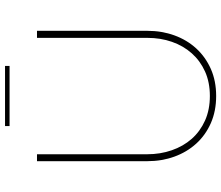

<svg xmlns="http://www.w3.org/2000/svg" viewBox="-78 -792 879 763"><g transform="rotate(-90 361.5 -410.5)"><path d="M361.5 -16Q416 -16 458.8 -35.2Q501.5 -54.5 531.2 -88Q561 -121.5 576.8 -166.8Q592.5 -212 592.5 -264V-703H620.5V-264Q620.5 -207 602.5 -157.2Q584.5 -107.5 550.8 -70.5Q517 -33.5 469.2 -12.2Q421.5 9 361.5 9Q301.5 9 253.5 -12.2Q205.5 -33.5 172 -70.5Q138.5 -107.5 120.5 -157.2Q102.5 -207 102.5 -264V-703H130V-265Q130 -213 145.8 -167.5Q161.5 -122 191.2 -88.2Q221 -54.5 264 -35.2Q307 -16 361.5 -16ZM242 -830H481V-812H242Z"/></g></svg>

Font: Lato 2
Style: Regular
Weight: 200
Designer: Lukasz Dziedzic with Adam Twardoch and Botio Nikoltchev
Foundry: tyPoland Lukasz Dziedzic
Version: Version 2.015; 2015-08-06; http://www.latofonts.com/